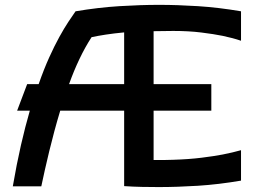

<svg xmlns="http://www.w3.org/2000/svg" viewBox="-20 -760 1040 783"><path d="M288.1 -713.9Q380.4 -729.5 467 -734.9Q553.7 -740.2 628.9 -740.2Q703.1 -740.2 787.4 -734.9Q871.6 -729.5 962.9 -713.9V-593.8Q930.2 -605 888.2 -613.8Q852.1 -621.1 801.3 -627.4Q750.5 -633.8 686.5 -633.8Q665 -633.8 645.8 -633.3Q626.5 -632.8 606.4 -632.8V-417H841.8V-308.6H606.4V-107.4Q626.5 -107.4 646.2 -107.4Q666 -107.4 686.5 -108.4Q750.5 -110.4 801.3 -116.7Q852.1 -123 888.2 -129.9Q930.2 -138.2 962.9 -147.5V-23.4Q871.6 -7.8 787.1 -2.4Q702.6 2.9 627 2.9Q594.7 2.9 558.8 2.2Q522.9 1.5 486.3 -1V-308.6H225.6Q212.9 -266.6 201.7 -224.9Q190.4 -183.1 180.9 -143.6Q171.4 -104 163.1 -67.6Q154.8 -31.2 148.4 0H32.2Q47.9 -91.3 65.4 -168Q83 -244.6 101.6 -308.6H49.8L90.8 -417H137.7Q159.2 -478.5 180.7 -525.9Q202.1 -573.2 221.9 -609.1Q241.7 -645 258.5 -670.4Q275.4 -695.8 288.1 -713.9ZM486.3 -627.9Q444.8 -624 411.6 -618.9Q378.4 -613.8 353.5 -608.4Q327.1 -567.9 304 -519.3Q280.8 -470.7 261.7 -417H486.3Z"/></svg>

Font: Revalia
Style: Regular
Weight: 400
Designer: Johan Kallas, Mihkel Virkus
Foundry: Johan Kallas, Mihkel Virkus
Version: Version 1.001